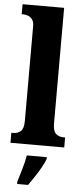

<svg xmlns="http://www.w3.org/2000/svg" viewBox="-64 -794 456 1049"><g transform="rotate(5 164.0 -269.5)"><path d="M16 0V-55H27Q51 -55 67.5 -69.5Q84 -84 84 -126V-645Q84 -671 73 -684Q62 -697 48.5 -701Q35 -705 27 -705H16V-760H244V-126Q244 -84 260.5 -69.5Q277 -55 302 -55H311V0ZM72 208Q81 178 93.5 136Q106 94 111 61H221V71Q213 92 198 119Q183 146 165 172.5Q147 199 132 221H72Z"/></g></svg>

Font: Noto Serif Armenian Condensed ExtraBold
Style: Regular
Weight: 800
Width: 3
Designer: Monotype Design Team
Foundry: Monotype Imaging Inc.
Version: Version 2.008; ttfautohint (v1.8.4.7-5d5b)